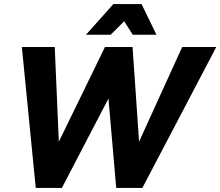

<svg xmlns="http://www.w3.org/2000/svg" viewBox="-20 -920 1079 940"><path d="M87 -690H248L270 -180L248 -185L494 -690H629L664 -181L642 -185L872 -690H1039L677 0H549L507 -483L532 -478L283 0H155ZM401 -750 535 -900H673L746 -750H630L588 -816L522 -750Z"/></svg>

Font: Radio Canada
Style: Italic
Weight: 400
Italic angle: -12°
Designer: Charles Daoud, Etienne Aubert Bonn, Alexandre Saumier Demers, Jacques Le Bailly
Foundry: Radio-Canada
Version: Version 2.104;gftools[0.9.28.dev5+ged2979d]